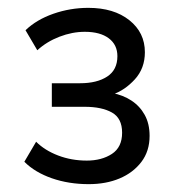

<svg xmlns="http://www.w3.org/2000/svg" viewBox="-20 -729 460 489"><path d="M206 -260Q155 -260 112 -275Q69 -290 42 -317L72 -368Q94 -346 128 -333Q162 -320 201 -320Q239 -320 265 -337Q291 -354 291 -391Q291 -428 265 -442.5Q239 -457 196 -457H112V-517H184Q227 -517 253 -534Q279 -551 279 -586Q279 -615 257 -631.5Q235 -648 196 -648Q164 -648 131.5 -635.5Q99 -623 75 -601L45 -652Q73 -679 116 -694Q159 -709 205 -709Q270 -709 309.5 -677.5Q349 -646 349 -596Q349 -555 323.5 -527Q298 -499 266 -488V-492Q293 -487 314.5 -473Q336 -459 348.5 -436.5Q361 -414 361 -383Q361 -344 340 -316.5Q319 -289 284.5 -274.5Q250 -260 206 -260Z"/></svg>

Font: Nunito Sans 10pt
Style: Regular
Weight: 400
Designer: Vernon Adams
Foundry: Vernon Adams
Version: Version 3.101;gftools[0.9.27]